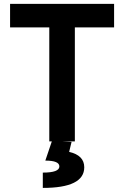

<svg xmlns="http://www.w3.org/2000/svg" viewBox="-20 -713 626 968"><path d="M228.5 0V-574.7H30.8V-693.4H555.2V-574.7H357.4V0ZM195.8 234.4V157.2Q279.3 157.2 279.3 126Q279.3 96.7 208.5 96.7L242.2 -2.9L340.8 2.4L328.6 52.7Q404.8 70.3 404.8 130.4Q404.8 234.4 195.8 234.4Z"/></svg>

Font: Cascadia Code PL
Style: Bold
Weight: 700
Monospace: yes
Designer: Aaron Bell
Foundry: Saja Typeworks
Version: Version 2404.023; ttfautohint (v1.8.4)